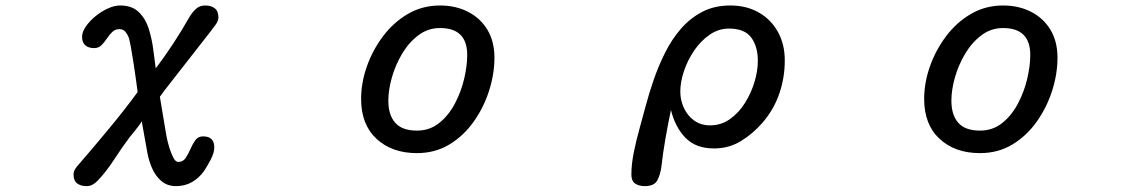

<svg xmlns="http://www.w3.org/2000/svg" viewBox="-20 -541 4040 682"><path d="M287.1 120.1Q266.6 120.1 253.9 110.4Q241.2 100.6 241.2 79.1Q241.2 68.4 247.1 59.1Q252.9 49.8 259.8 43Q310.5 -15.6 367.2 -84Q423.8 -152.3 468.8 -213.9Q467.8 -223.6 463.9 -251.5Q460 -279.3 455.1 -312Q450.2 -344.7 445.3 -371.6Q440.4 -398.4 437.5 -407.2Q433.6 -418 425.8 -427.7Q418 -437.5 404.3 -437.5Q388.7 -437.5 378.4 -427.2Q368.2 -417 359.4 -403.8Q350.6 -390.6 340.3 -380.4Q330.1 -370.1 314.5 -370.1Q294.9 -370.1 283.2 -379.9Q271.5 -389.6 271.5 -410.2Q271.5 -427.7 285.2 -447.3Q298.8 -466.8 319.8 -483.9Q340.8 -501 363.8 -511.2Q386.7 -521.5 406.2 -521.5Q449.2 -521.5 473.1 -498Q497.1 -474.6 508.3 -439Q519.5 -403.3 524.4 -365.2Q529.3 -327.1 533.2 -297.9Q598.6 -384.8 652.3 -479.5Q662.1 -496.1 675.3 -508.8Q688.5 -521.5 709 -521.5Q730.5 -521.5 743.2 -511.2Q755.9 -501 755.9 -478.5Q755.9 -466.8 745.1 -452.1Q734.4 -437.5 727.5 -428.7L563.5 -218.8Q559.6 -213.9 555.7 -208Q551.8 -202.1 547.9 -197.3L567.4 -80.1Q568.4 -73.2 571.8 -55.2Q575.2 -37.1 581.5 -16.6Q587.9 3.9 595.7 19Q603.5 34.2 613.3 34.2Q629.9 34.2 639.2 20.5Q648.4 6.8 656.2 -11.2Q664.1 -29.3 673.8 -43Q683.6 -56.6 701.2 -56.6Q741.2 -56.6 741.2 -17.6Q741.2 2 728 26.9Q714.8 51.8 704.1 67.4Q686.5 91.8 661.6 106Q636.7 120.1 605.5 120.1Q574.2 120.1 553.2 102.1Q532.2 84 520.5 57.1Q508.8 30.3 503.9 3.9L483.4 -110.4Q483.4 -108.4 474.1 -95.7Q464.8 -83 454.6 -70.8Q444.3 -58.6 441.4 -54.7Q414.1 -18.6 385.3 25.9Q356.4 70.3 325.2 102.5Q317.4 110.4 308.1 115.2Q298.8 120.1 287.1 120.1Z M1460.9 2.9Q1372.1 2.9 1317.4 -47.9Q1262.7 -98.6 1262.7 -189.5Q1262.7 -247.1 1283.2 -305.2Q1303.7 -363.3 1340.8 -412.6Q1377.9 -461.9 1429.2 -491.7Q1480.5 -521.5 1543 -521.5Q1598.6 -521.5 1642.6 -499Q1686.5 -476.6 1711.4 -435.1Q1736.3 -393.6 1736.3 -335.9Q1736.3 -278.3 1717.3 -218.8Q1698.2 -159.2 1662.6 -108.9Q1627 -58.6 1576.2 -27.8Q1525.4 2.9 1460.9 2.9ZM1460.9 -77.1Q1506.8 -77.1 1540.5 -104.5Q1574.2 -131.8 1596.2 -173.8Q1618.2 -215.8 1628.9 -261.7Q1639.6 -307.6 1639.6 -345.7Q1639.6 -441.4 1543 -441.4Q1500 -441.4 1465.8 -415.5Q1431.6 -389.6 1407.7 -349.1Q1383.8 -308.6 1371.6 -264.6Q1359.4 -220.7 1359.4 -183.6Q1359.4 -132.8 1383.8 -105Q1408.2 -77.1 1460.9 -77.1Z M2270.5 120.1Q2249 120.1 2235.8 110.8Q2222.7 101.6 2222.7 79.1Q2222.7 43 2231.4 -0.5Q2240.2 -43.9 2252.4 -86.9Q2264.6 -129.9 2273.4 -164.1Q2285.2 -209 2302.2 -258.3Q2319.3 -307.6 2342.8 -354.5Q2366.2 -401.4 2398.9 -439Q2431.6 -476.6 2474.6 -499Q2517.6 -521.5 2574.2 -521.5Q2631.8 -521.5 2675.3 -496.6Q2718.8 -471.7 2743.2 -427.7Q2767.6 -383.8 2767.6 -326.2Q2767.6 -265.6 2748.5 -209.5Q2729.5 -153.3 2689.5 -106.4Q2656.2 -67.4 2612.8 -40.5Q2569.3 -13.7 2516.6 -13.7Q2451.2 -13.7 2414.6 -51.8Q2377.9 -89.8 2363.3 -150.4Q2352.5 -99.6 2343.8 -49.3Q2335 1 2329.1 52.7Q2325.2 80.1 2314.5 100.1Q2303.7 120.1 2270.5 120.1ZM2502 -95.7Q2542 -95.7 2573.2 -118.2Q2604.5 -140.6 2626.5 -175.8Q2648.4 -210.9 2660.2 -250.5Q2671.9 -290 2671.9 -324.2Q2671.9 -376 2648.4 -407.7Q2625 -439.5 2569.3 -439.5Q2532.2 -439.5 2500.5 -417.5Q2468.8 -395.5 2445.3 -360.8Q2421.9 -326.2 2409.2 -287.6Q2396.5 -249 2396.5 -215.8Q2396.5 -185.5 2409.2 -157.7Q2421.9 -129.9 2445.8 -112.8Q2469.7 -95.7 2502 -95.7Z M3460.9 2.9Q3372.1 2.9 3317.4 -47.9Q3262.7 -98.6 3262.7 -189.5Q3262.7 -247.1 3283.2 -305.2Q3303.7 -363.3 3340.8 -412.6Q3377.9 -461.9 3429.2 -491.7Q3480.5 -521.5 3543 -521.5Q3598.6 -521.5 3642.6 -499Q3686.5 -476.6 3711.4 -435.1Q3736.3 -393.6 3736.3 -335.9Q3736.3 -278.3 3717.3 -218.8Q3698.2 -159.2 3662.6 -108.9Q3627 -58.6 3576.2 -27.8Q3525.4 2.9 3460.9 2.9ZM3460.9 -77.1Q3506.8 -77.1 3540.5 -104.5Q3574.2 -131.8 3596.2 -173.8Q3618.2 -215.8 3628.9 -261.7Q3639.6 -307.6 3639.6 -345.7Q3639.6 -441.4 3543 -441.4Q3500 -441.4 3465.8 -415.5Q3431.6 -389.6 3407.7 -349.1Q3383.8 -308.6 3371.6 -264.6Q3359.4 -220.7 3359.4 -183.6Q3359.4 -132.8 3383.8 -105Q3408.2 -77.1 3460.9 -77.1Z"/></svg>

Font: Kosugi Maru
Style: Regular
Weight: 400
Designer: MOTOYA
Version: Version 4.002